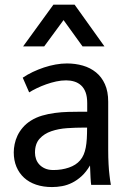

<svg xmlns="http://www.w3.org/2000/svg" viewBox="-20 -774 547 804"><path d="M75.2 -448.7Q94.7 -461.9 117.4 -472.7Q140.1 -483.4 164.3 -491.5Q188.5 -499.5 212.9 -503.9Q237.3 -508.3 260.3 -508.3Q295.4 -508.3 326.9 -499.3Q358.4 -490.2 382.1 -470.9Q405.8 -451.7 419.4 -421.4Q433.1 -391.1 433.1 -348.1V-147Q433.1 -113.8 434.6 -86.9Q436 -60.1 438.5 -40.5Q440.9 -17.6 444.3 0H361.8Q360.4 -8.3 359.1 -30.8Q357.9 -53.2 356.9 -81.1Q340.8 -53.7 321.8 -36.4Q302.7 -19 282.2 -8.8Q261.7 1.5 240.2 5.4Q218.8 9.3 197.8 9.3Q161.1 9.3 131.3 -0.7Q101.6 -10.7 80.8 -29.8Q60.1 -48.8 48.8 -75.7Q37.6 -102.5 37.6 -136.2Q37.6 -152.3 41.3 -170.4Q44.9 -188.5 53.2 -206.1Q61.5 -223.6 75.2 -239.7Q88.9 -255.9 108.9 -268.6Q130.4 -282.2 156.2 -289.8Q182.1 -297.4 209.7 -301Q237.3 -304.7 265.1 -305.4Q293 -306.2 318.8 -306.2H345.2V-342.3Q345.2 -369.1 338.4 -387.5Q331.5 -405.8 319.3 -416.7Q307.1 -427.7 291 -432.6Q274.9 -437.5 256.8 -437.5Q236.8 -437.5 215.3 -432.9Q193.8 -428.2 173.3 -420.9Q152.8 -413.6 134.5 -404.8Q116.2 -396 102.1 -387.2ZM315.4 -102.5Q324.7 -113.3 330.3 -126.5Q335.9 -139.6 339.1 -156.2Q342.3 -172.9 343.5 -193.4Q344.7 -213.9 344.7 -239.7H330.6Q296.9 -239.7 261 -237.3Q225.1 -234.9 195.1 -224.6Q165 -214.4 145.8 -193.1Q126.5 -171.9 126.5 -134.8Q126.5 -121.1 130.9 -108.2Q135.3 -95.2 144.8 -85Q154.3 -74.7 168.7 -68.4Q183.1 -62 203.6 -62Q238.8 -62 268.6 -72.3Q298.3 -82.5 315.4 -102.5ZM325.7 -579.6 246.1 -689.9 165 -579.6H76.7L203.6 -754.4H292.5L417.5 -579.6Z"/></svg>

Font: Shanti
Style: Regular
Weight: 400
Designer: vernon adams
Foundry: vernon adams
Version: Version 1.000